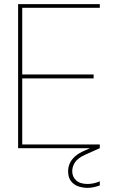

<svg xmlns="http://www.w3.org/2000/svg" viewBox="-20 -720 556 933"><path d="M68 0V-700H465V-682H88V-358H435V-339H88V-18H465V0ZM406 193Q384 193 362 186Q340 179 325.5 161Q311 143 311 112Q311 93 318.5 75Q326 57 344 40.5Q362 24 393 11L454 -16L465 0L398 30Q359 47 345 68Q331 89 331 112Q331 139 350 156.5Q369 174 406 174Q420 174 436 170.5Q452 167 465 161V181Q452 186 435.5 189.5Q419 193 406 193Z"/></svg>

Font: DM Sans 28pt Thin
Style: Regular
Weight: 250
Version: Version 4.004;gftools[0.9.30]